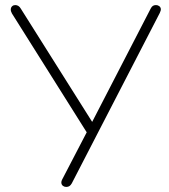

<svg xmlns="http://www.w3.org/2000/svg" viewBox="-20 -731 668 757"><path d="M241 6Q234 6 228.5 2Q223 -2 222 -9Q221 -16 226 -25L329 -223V-198L27 -678Q22 -687 22.5 -694.5Q23 -702 28 -706.5Q33 -711 40 -711Q47 -711 52.5 -707.5Q58 -704 62 -697L350 -240H338L574 -697Q578 -705 583 -708Q588 -711 595 -711Q602 -711 607.5 -707Q613 -703 614 -696.5Q615 -690 610 -680L263 -8Q259 -1 254 2.5Q249 6 241 6Z"/></svg>

Font: Nunito ExtraLight
Style: Regular
Weight: 200
Designer: Vernon Adams
Foundry: Vernon Adams
Version: Version 3.602